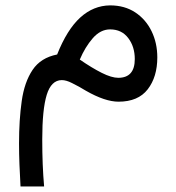

<svg xmlns="http://www.w3.org/2000/svg" viewBox="-20 -359 641 699"><path d="M54.7 319.8Q52.2 276.9 50.8 239Q49.3 201.2 49.3 162.6Q49.3 77.6 59.1 8.8Q68.8 -60.1 98.6 -104.5Q128.4 -148.9 188 -160.6Q224.1 -251.5 272.2 -295.2Q320.3 -338.9 380.9 -339.4Q433.6 -339.4 472.2 -314Q510.7 -288.6 531.7 -245.6Q552.7 -202.6 552.7 -149.9Q552.7 -79.1 517.8 -33.9Q482.9 11.2 411.6 11.2Q362.3 11.2 292.5 -28.8Q280.8 -36.1 268.3 -43Q255.9 -49.8 242.2 -56.6Q221.2 -67.4 204.6 -67.4Q166.5 -66.9 150.1 -13.7Q133.8 39.6 133.8 148.9Q133.8 196.8 135.5 238.8Q137.2 280.8 140.6 319.8ZM270.5 -142.1Q314.5 -111.8 350.3 -93.8Q386.2 -75.7 411.1 -75.7Q470.7 -76.2 470.7 -144Q470.7 -189 446.8 -220.5Q422.9 -252 380.9 -252Q345.7 -252 317.6 -219.7Q289.6 -187.5 270.5 -142.1Z"/></svg>

Font: Vazir WOL
Style: Regular-WOL
Weight: 400
Designer: Saber Rastikerdar
Foundry: Saber Rastikerdar
Version: Version 27.2.2